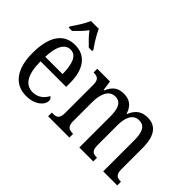

<svg xmlns="http://www.w3.org/2000/svg" viewBox="-116 -1131 1506 1506"><g transform="rotate(45 637.0 -378.0)"><path d="M106 -619V-606H143C174 -636 210 -670 236 -707C262 -670 298 -636 329 -606H367V-619C340 -657 298 -721 280 -766H193C175 -721 133 -657 106 -619ZM248 10C355 10 404 -50 404 -90C404 -108 394 -119 384 -124C363 -83 324 -47 265 -47C183 -47 138 -114 137 -263H421V-305C421 -463 352 -546 239 -546C116 -546 46 -452 46 -264C46 -90 119 10 248 10ZM330 -314H138C142 -430 176 -495 240 -495C305 -495 329 -422 330 -314Z M484 0H720V-41H718C680 -41 650 -49 650 -108V-321C650 -407 676 -483 747 -483C808 -483 830 -433 830 -346V0H985V-41H982C944 -41 918 -50 918 -113V-334C918 -414 941 -483 1012 -483C1073 -483 1095 -433 1095 -346V0H1251V-41H1249C1210 -41 1184 -50 1184 -113V-349C1184 -486 1132 -546 1044 -546C986 -546 939 -524 909 -450H905C883 -522 836 -546 781 -546C721 -546 681 -524 651 -454H646L634 -536H493V-495H495C533 -495 560 -486 560 -426V-113C560 -50 535 -41 497 -41H484Z"/></g></svg>

Font: Noto Serif Lao Condensed
Style: Regular
Weight: 400
Width: 3
Designer: Monotype Design Team
Foundry: Monotype Imaging Inc.
Version: Version 2.003